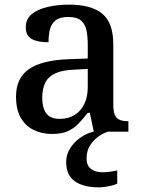

<svg xmlns="http://www.w3.org/2000/svg" viewBox="-20 -567 613 827"><path d="M204 10Q160 10 124.5 -7.5Q89 -25 69 -60.5Q49 -96 49 -151Q49 -231 105 -269.5Q161 -308 276 -312L358 -315V-373Q358 -409 352.5 -436Q347 -463 329 -478.5Q311 -494 274 -494Q239 -494 220.5 -480Q202 -466 195.5 -441.5Q189 -417 189 -385Q141 -385 116 -399.5Q91 -414 91 -449Q91 -485 116.5 -506Q142 -527 184.5 -537Q227 -547 278 -547Q373 -547 420.5 -508Q468 -469 468 -375V-117Q468 -89 474 -73.5Q480 -58 494 -51.5Q508 -45 530 -45H533V0H384L367 -81H358Q337 -54 317 -33.5Q297 -13 271 -1.5Q245 10 204 10ZM236 -55Q274 -55 301 -71.5Q328 -88 343 -119Q358 -150 358 -191V-270L299 -267Q247 -265 217 -250.5Q187 -236 174.5 -210Q162 -184 162 -146Q162 -116 170 -95.5Q178 -75 194.5 -65Q211 -55 236 -55ZM406 240Q339 240 302 213.5Q265 187 265 130Q265 99 282 72Q299 45 326 26Q353 7 383 0H446Q425 6 403.5 21.5Q382 37 367.5 60Q353 83 353 115Q353 147 372.5 161Q392 175 422 175Q436 175 451.5 173Q467 171 485 167V224Q475 229 460.5 232.5Q446 236 431.5 238Q417 240 406 240Z"/></svg>

Font: Noto Serif Kannada Medium
Style: Regular
Weight: 500
Version: Version 2.003